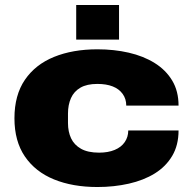

<svg xmlns="http://www.w3.org/2000/svg" viewBox="-20 -739 778 771"><path d="M371 12Q272 12 197 -18.5Q122 -49 80 -110.5Q38 -172 38 -264Q38 -357 80 -418.5Q122 -480 197 -510.5Q272 -541 371 -541Q438 -541 497 -527.5Q556 -514 601 -486Q646 -458 671.5 -415.5Q697 -373 697 -315H487Q487 -342 472.5 -362Q458 -382 432.5 -392Q407 -402 371 -402Q329 -402 303 -387Q277 -372 265 -345Q253 -318 253 -283V-245Q253 -210 265.5 -183.5Q278 -157 305.5 -141.5Q333 -126 378 -126Q414 -126 440.5 -137Q467 -148 481 -168.5Q495 -189 495 -215H697Q697 -156 671.5 -113Q646 -70 601.5 -42.5Q557 -15 497.5 -1.5Q438 12 371 12ZM286 -580V-719H458V-580Z"/></svg>

Font: Archivo SemiExpanded Black
Style: Regular
Weight: 900
Width: 6
Designer: Hector Gatti
Foundry: Omnibus-Type
Version: Version 2.001